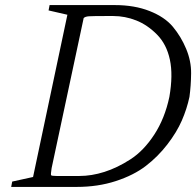

<svg xmlns="http://www.w3.org/2000/svg" viewBox="-20 -735 772 755"><path d="M309 -664 183 -74Q179 -49 181 -46Q183 -43 203 -43H292Q340 -43 390.5 -59Q441 -75 493 -108.5Q545 -142 586.5 -205.5Q628 -269 646 -354Q661 -440 648 -500.5Q635 -561 597.5 -599Q560 -637 516 -654.5Q472 -672 425 -672Q416 -672 401 -672Q345 -672 330 -671Q315 -670 309 -664ZM245 -677 171 -694 175 -715H432Q509 -715 568.5 -691.5Q628 -668 660 -629.5Q692 -591 712 -543Q732 -495 731.5 -446.5Q731 -398 725 -354Q715 -307 695 -261Q675 -215 638 -167Q601 -119 553.5 -82.5Q506 -46 435.5 -23Q365 0 282 0H24L28 -21L110 -39Z"/></svg>

Font: Afta serif
Style: Italic
Weight: 400
Italic angle: -12°
Designer: parq.ink
Foundry: Oriol Esparraguera Font
Version: Version 1.000